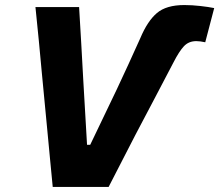

<svg xmlns="http://www.w3.org/2000/svg" viewBox="-20 -741 869 761"><path d="M189 0Q184 -54 178 -114Q172.5 -174.5 167.5 -225L146 -450Q140.5 -507 134 -578.5Q127 -649.5 120.5 -713H293.5Q297.5 -645.5 302 -569Q306.5 -492.5 310 -424.5L325 -167H337.5L442.5 -386Q464 -432 488 -483.8Q512 -535.5 536 -589.5Q564.5 -657.5 601.8 -689.2Q639 -721 710.5 -721Q741.5 -721 774.2 -717.2Q807 -713.5 829 -709L793.5 -573.5Q772.5 -578 758 -578Q728 -578 709 -557.8Q690 -537.5 667.5 -493.5Q630 -422.5 590.5 -346.5Q550.5 -270.5 517.5 -208Q493 -160.5 465 -106Q437 -51.5 410.5 0Z"/></svg>

Font: Heraclito
Style: Bold Italic
Weight: 700
Italic angle: -12°
Designer: Kostas Bartsokas (font) & Cristiano Sobral (main changes)
Foundry: Kostas Bartsokas (font) & Cristiano Sobral (main changes)
Version: Version 1.00;July 8, 2020;FontCreator 13.0.0.2655 64-bit